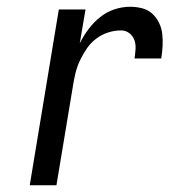

<svg xmlns="http://www.w3.org/2000/svg" viewBox="-20 -548 540 568"><path d="M68 0 154 -520H233L216 -420Q227 -442 242 -462Q257 -482 276.5 -497.5Q296 -513 319 -520.5Q342 -528 365 -528Q383 -528 400.5 -523.5Q418 -519 430.5 -507.5Q443 -496 450.5 -480.5Q458 -465 460 -447.5Q462 -430 461 -411.5Q460 -393 457 -375H378Q380 -389 381 -403Q382 -417 377.5 -429.5Q373 -442 362.5 -450Q352 -458 338 -458Q319 -458 300 -452Q281 -446 264.5 -433.5Q248 -421 236.5 -404Q225 -387 216.5 -369Q208 -351 203.5 -332.5Q199 -314 196 -295L147 0Z"/></svg>

Font: Iosevka Custom
Style: Italic
Weight: 400
Italic angle: -9°
Monospace: yes
Designer: Belleve Invis
Foundry: Belleve Invis
Version: Version 30.3.3; ttfautohint (v1.8.3)